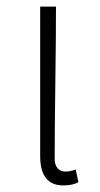

<svg xmlns="http://www.w3.org/2000/svg" viewBox="-20 -550 303 583"><path d="M102 -76V-530H150Q150 -443 148 -297Q146 -151 146 -69Q146 -49 155 -39Q164 -29 179 -29Q191 -29 210 -35L218 3Q202 13 172 13Q102 13 102 -76Z"/></svg>

Font: Merged Yaku Han JP ExtraLight
Style: Regular
Weight: 250
Designer: Ryoko NISHIZUKA 西塚涼子 (kana, bopomofo & ideographs); Paul D. Hunt (Latin, Greek & Cyrillic); Sandoll Communications 산돌커뮤니
Foundry: Adobe
Version: Version 2.004